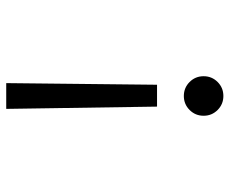

<svg xmlns="http://www.w3.org/2000/svg" viewBox="-81 -486 748 626"><g transform="rotate(90 293.0 -173.0)"><path d="M251 180.7 256.3 -311H327.6L335 180.7ZM293 -527.3Q319.8 -527.3 338.6 -508.5Q357.4 -489.7 357.4 -462.9Q357.4 -436 338.6 -417.2Q319.8 -398.4 293 -398.4Q266.1 -398.4 247.3 -417.2Q228.5 -436 228.5 -462.9Q228.5 -489.7 247.3 -508.5Q266.1 -527.3 293 -527.3Z"/></g></svg>

Font: CaskaydiaMono NF SemiLight
Style: Regular
Weight: 350
Designer: Aaron Bell
Foundry: Saja Typeworks
Version: Version 2111.001; ttfautohint (v1.8.4);Nerd Fonts 3.1.1